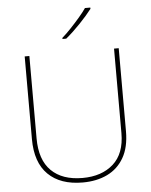

<svg xmlns="http://www.w3.org/2000/svg" viewBox="-62 -1003 836 1064"><g transform="rotate(-5 356.0 -471.0)"><path d="M618 -252Q618 -163 584.5 -105Q551 -47 492 -18.5Q433 10 355 10Q231 10 163 -57Q95 -124 95 -254V-714H121V-256Q121 -136 182.5 -75.5Q244 -15 356 -15Q463 -15 527.5 -72.5Q592 -130 592 -244V-714H618ZM481 -945Q455 -911 414 -868Q373 -825 333 -792H312V-798Q335 -818 361.5 -846Q388 -874 412.5 -902.5Q437 -931 451 -952H481Z"/></g></svg>

Font: Noto Sans Lao Looped Thin
Style: Regular
Weight: 100
Designer: Mark Frömberg, Ben Mitchell
Foundry: The Fontpad Ltd
Version: Version 1.002; ttfautohint (v1.8.4.7-5d5b)